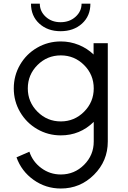

<svg xmlns="http://www.w3.org/2000/svg" viewBox="-20 -739 707 1062"><path d="M314.9 -566.4Q243.7 -566.4 197.5 -608.4Q151.4 -650.4 151.4 -718.8H200.2Q200.2 -676.3 232.9 -646.2Q265.6 -616.2 314.9 -616.2Q364.7 -616.2 397.9 -646.2Q431.2 -676.3 431.2 -718.8H480Q480 -650.4 433.6 -608.4Q387.2 -566.4 314.9 -566.4ZM497.6 -500H576.2V43.9Q576.2 151.4 500 227.5Q423.8 303.7 316.4 303.7Q232.9 303.7 165.8 255.9Q98.6 208 71.3 131.3L142.6 100.1Q160.6 155.3 208.5 190.7Q256.3 226.1 316.4 226.1Q391.6 226.1 445.1 172.6Q498.5 119.1 498.5 43.9V-64.9Q422.4 9.8 316.4 9.8Q245.6 9.8 185.8 -24.9Q126 -59.6 91.1 -119.4Q56.2 -179.2 56.2 -250Q56.2 -321.3 91.1 -381.1Q126 -440.9 185.8 -475.3Q245.6 -509.8 316.4 -509.8Q368.2 -509.8 415.3 -490.7Q462.4 -471.7 497.6 -437.5ZM316.4 -67.4Q391.6 -67.4 445.1 -121.1Q498.5 -174.8 498.5 -250Q498.5 -325.7 445.1 -379.2Q391.6 -432.6 316.4 -432.6Q240.7 -432.6 187.3 -379.2Q133.8 -325.7 133.8 -250Q133.8 -174.8 187.3 -121.1Q240.7 -67.4 316.4 -67.4Z"/></svg>

Font: Now
Style: Regular
Weight: 400
Designer: Alfredo Marco Pradil
Foundry: Alfredo Marco Pradil
Version: Version 1.002;PS 001.002;hotconv 1.0.88;makeotf.lib2.5.64775